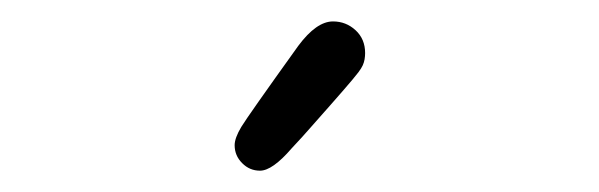

<svg xmlns="http://www.w3.org/2000/svg" viewBox="-20 -634 565 181"><path d="M201.2 -497.1Q201.2 -503.9 207.5 -514.4Q213.9 -524.9 261.2 -590.8Q278.3 -613.8 293.9 -613.8Q306.2 -613.8 315.2 -605.5Q324.2 -597.2 324.2 -584Q324.2 -581.1 323.7 -578.1Q323.2 -575.2 322 -572.5Q320.8 -569.8 317.9 -565.9Q314.9 -562 312 -558.6Q309.1 -555.2 303 -548.1Q296.9 -541 291 -534.4Q285.2 -527.8 275.1 -516.4Q265.1 -504.9 254.9 -494.1Q236.8 -473.1 225.1 -473.1Q215.3 -473.1 208.3 -480.2Q201.2 -487.3 201.2 -497.1Z"/></svg>

Font: CMU Typewriter Text
Style: Light
Weight: 200
Version: Version 0.7.0